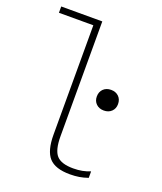

<svg xmlns="http://www.w3.org/2000/svg" viewBox="-137 -819 774 918"><g transform="rotate(20 250.0 -360.0)"><path d="M328 10Q253 10 221.5 -25Q190 -60 190 -142V-698H15V-730H224V-146Q224 -76 248 -49Q272 -22 333 -22Q358 -22 378.5 -26Q399 -30 419 -38V-5Q396 3 374.5 6.5Q353 10 328 10ZM376 -332Q352 -332 337 -346.5Q322 -361 322 -384Q322 -408 337 -422.5Q352 -437 376 -437Q400 -437 415 -422.5Q430 -408 430 -384Q430 -361 415 -346.5Q400 -332 376 -332Z"/></g></svg>

Font: M PLUS Code Latin ExtraLight
Style: Regular
Weight: 250
Designer: Coji Morishita
Foundry: UNDERFOREST DESIGN
Version: Version 1.002; ttfautohint (v1.8.3)